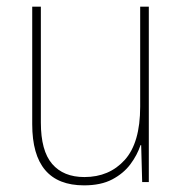

<svg xmlns="http://www.w3.org/2000/svg" viewBox="-20 -548 553 578"><path d="M428 -528V0H408L405 -111H403Q393 -81 372.5 -53.5Q352 -26 318 -8Q284 10 233 10Q77 10 77 -174V-528H103V-179Q103 -94 137 -54.5Q171 -15 234 -15Q309 -15 355.5 -66.5Q402 -118 402 -227V-528Z"/></svg>

Font: Noto Sans Khmer UI SemiCondensed Thin
Style: Regular
Weight: 100
Width: 4
Designer: Danh Hong and the Monotype Design Team
Foundry: Monotype Imaging Inc.
Version: Version 2.002; ttfautohint (v1.8.4.7-5d5b)